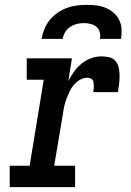

<svg xmlns="http://www.w3.org/2000/svg" viewBox="-20 -770 540 790"><path d="M20 0V-88H102L160 -442H90V-530H276L261 -436Q271 -456 284.5 -475Q298 -494 316 -508.5Q334 -523 355 -530.5Q376 -538 398 -538Q415 -538 431 -534Q447 -530 456.5 -517.5Q466 -505 469 -489.5Q472 -474 472 -457Q472 -440 470 -423.5Q468 -407 465 -391H363Q365 -397 365.5 -403.5Q366 -410 366 -417Q366 -424 365 -430Q364 -436 361 -441Q358 -446 351.5 -448Q345 -450 339 -450Q323 -450 308.5 -441.5Q294 -433 283.5 -420.5Q273 -408 266 -393Q259 -378 253.5 -363.5Q248 -349 244.5 -333.5Q241 -318 239 -302L203 -88H289V0ZM151 -610Q155 -631 163 -651Q171 -671 185 -688Q199 -705 217 -717.5Q235 -730 255.5 -737.5Q276 -745 296.5 -747.5Q317 -750 338 -750Q358 -750 378 -747.5Q398 -745 415.5 -737.5Q433 -730 447.5 -717.5Q462 -705 470.5 -687.5Q479 -670 480 -650Q481 -630 478 -610H391Q394 -624 390.5 -637.5Q387 -651 377 -659.5Q367 -668 353.5 -671.5Q340 -675 325 -675Q311 -675 296.5 -671.5Q282 -668 269 -659.5Q256 -651 248 -637.5Q240 -624 238 -610Z"/></svg>

Font: Iosevka Slab Semibold Oblique
Style: Regular
Weight: 600
Italic angle: -9°
Monospace: yes
Designer: Belleve Invis
Foundry: Belleve Invis
Version: Version 11.1.1; ttfautohint (v1.8.3)